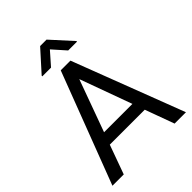

<svg xmlns="http://www.w3.org/2000/svg" viewBox="-252 -1029 1155 1155"><g transform="rotate(-45 326.0 -451.0)"><path d="M14.2 0 285.2 -710.9H367.7L639.6 0H543L475.1 -186H177.7L110.4 0ZM206.1 -263.2H447.3L326.7 -594.7ZM355.5 -901.9 476.6 -768.6V-763.7H401.4L328.1 -846.2L255.4 -763.7H181.2V-769L300.8 -901.9Z"/></g></svg>

Font: Roboto21382017
Style: Regular
Weight: 400
Designer: Christian Robertson
Foundry: Google
Version: Version 2.138; 2017